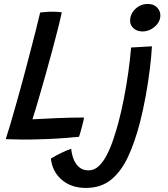

<svg xmlns="http://www.w3.org/2000/svg" viewBox="-20 -708 846 968"><path d="M9 -6.5Q18 -34 32.2 -81.8Q46.5 -129.5 63.2 -189.5Q80 -249.5 97.5 -313.5Q114.5 -377.5 131 -440.5Q147.5 -503.5 161 -556.8Q174.5 -610 182.5 -645Q191 -646 209 -647.5Q227 -649 245 -649Q257 -649 271.8 -648Q286.5 -647 291.5 -646Q284 -610.5 271.5 -560.8Q259 -511 243.5 -453.8Q228 -396.5 211.5 -337.5Q195 -278.5 179 -224Q168 -186.5 159 -156Q150 -125.5 143.5 -106.5Q196 -109.5 267.5 -112.5Q339 -115.5 404 -115.5Q401.5 -101 393.5 -70.5Q385.5 -40 378.5 -18.5Q321 -12.5 269 -9.5Q217 -6.5 171 -5.5Q128 -4 87.2 -4.5Q46.5 -5 9 -6.5ZM725.5 -688Q755.5 -688 772 -670.2Q788.5 -652.5 788.5 -631Q788.5 -598.5 760.8 -574Q733 -549.5 698 -549.5Q671 -549.5 653.5 -565Q636 -580.5 636 -603Q636 -638 662.5 -663Q689 -688 725.5 -688ZM686 -92Q660.5 7 626 81.5Q591.5 156 540.2 197.8Q489 239.5 413 239.5Q339.5 239.5 291.8 198.8Q244 158 236.5 91.5Q259 77.5 288.5 63.2Q318 49 339 42Q341 67 350.2 92.2Q359.5 117.5 378.2 134.2Q397 151 426.5 151Q455.5 151 478.5 129Q501.5 107 519.8 71Q538 35 552 -7.2Q566 -49.5 577 -90Q592 -147 604.8 -212Q617.5 -277 626.8 -343Q636 -409 641 -468.5L746 -474.5Q743.5 -425.5 735.5 -360.2Q727.5 -295 714.8 -225Q702 -155 686 -92Z"/></svg>

Font: Grandstander
Style: Italic
Weight: 400
Italic angle: -15°
Designer: Tyler Finck
Foundry: Etcetera Type Co
Version: Version 1.200; ttfautohint (v1.8.3)